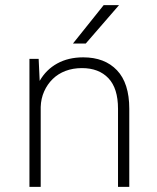

<svg xmlns="http://www.w3.org/2000/svg" viewBox="-20 -730 615 750"><path d="M95 -500H131L135 -414Q160 -458 203.5 -482Q247 -506 305 -506Q389 -506 437 -455.5Q485 -405 485 -305V0H441V-305Q441 -385 403.5 -424.5Q366 -464 300 -464Q265 -464 236 -453Q207 -442 186 -421.5Q165 -401 152.5 -373Q140 -345 139 -312V0H95ZM385 -710H445L315 -560H265Z"/></svg>

Font: Retni Sans Light
Style: Regular
Weight: 300
Designer: Vitaly Kuzmin
Foundry: ParaType Ltd.
Version: Version 1.00;March 2, 2019;FontCreator 11.5.0.2425 64-bit; t